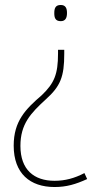

<svg xmlns="http://www.w3.org/2000/svg" viewBox="-20 -556 398 771"><path d="M249 -504C249 -522 244 -536 224 -536C202 -536 198 -522 198 -503C198 -485 202 -471 224 -471C244 -471 249 -486 249 -504ZM238 -340V-356H213V-341C213 -258 198 -222 148 -174C83 -118 35 -70 35 29C35 141 101 195 199 195C247 195 284 184 330 163L319 139C279 160 241 170 199 170C117 170 62 126 62 30C62 -58 103 -101 164 -157C223 -210 238 -248 238 -340Z"/></svg>

Font: Noto Sans Thai Looped SemiCondensed Thin
Style: Regular
Weight: 100
Width: 4
Designer: Sasikarn Vongin, Ben Mitchell
Foundry: The Fontpad Ltd
Version: Version 1.001